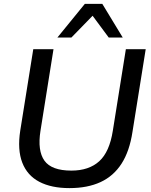

<svg xmlns="http://www.w3.org/2000/svg" viewBox="-20 -958 775 987"><path d="M337 9Q244 9 182 -23.5Q120 -56 94.5 -122Q69 -188 84 -286L151 -705H255L188 -285Q172 -183 208.5 -132Q245 -81 347 -81Q437 -81 490 -129Q543 -177 560 -286L627 -705H729L661 -280Q646 -181 605 -117Q564 -53 497 -22Q430 9 337 9ZM275 -765 416 -938H506L611 -765H539L456 -877L347 -765Z"/></svg>

Font: Mulish ExtraLight SemiBold
Style: Italic
Weight: 600
Italic angle: -9°
Version: Version 3.603